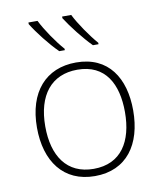

<svg xmlns="http://www.w3.org/2000/svg" viewBox="-86 -835 772 915"><g transform="rotate(-10 300.0 -378.0)"><path d="M398 -606H425V-613C391 -652 343 -721 321 -766H277V-758C305 -714 356 -648 398 -606ZM235 -606H262V-613C227 -652 180 -721 158 -766H114V-758C141 -714 192 -648 235 -606ZM300 10C454 10 533 -103 533 -267C533 -424 460 -539 304 -539C157 -539 67 -437 67 -265C67 -102 148 10 300 10ZM300 -25C170 -25 107 -121 107 -264C107 -415 178 -504 304 -504C440 -504 493 -401 493 -266C493 -124 433 -25 300 -25Z"/></g></svg>

Font: Noto Sans Mono ExtraLight
Style: Regular
Weight: 200
Designer: Monotype Design Team
Foundry: Monotype Imaging Inc.
Version: Version 2.014